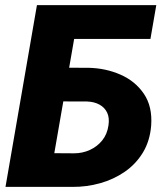

<svg xmlns="http://www.w3.org/2000/svg" viewBox="-20 -731 651 751"><path d="M591.3 -710.9 568.4 -578.6H268.6L168 0H1.5L124.5 -710.9ZM186.5 -466.3 326.2 -465.8Q393.6 -464.4 451.4 -439Q509.3 -413.6 543 -363.8Q576.7 -314 571.3 -239.7Q566.4 -179.7 539.1 -134.5Q511.7 -89.4 468.3 -59.3Q424.8 -29.3 371.8 -14.4Q318.8 0.5 263.2 0H2L125 -710.9H293L192.4 -131.8L269 -131.3Q302.7 -131.3 331.5 -144.5Q360.4 -157.7 379.9 -181.9Q399.4 -206.1 404.3 -240.7Q408.7 -270 399.2 -290.3Q389.6 -310.5 369.1 -321.8Q348.6 -333 320.8 -334L163.6 -334.5Z"/></svg>

Font: Roboto Black
Style: Italic
Weight: 900
Italic angle: -12°
Designer: Christian Robertson
Foundry: Google
Version: Version 3.0; 2020